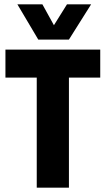

<svg xmlns="http://www.w3.org/2000/svg" viewBox="-20 -863 486 883"><path d="M156 -681 60 -843H175L228 -747L288 -843H399L297 -681ZM297 0H149V-506H5V-635H441V-506H297Z"/></svg>

Font: Gemunu Libre ExtraBold
Style: Regular
Weight: 800
Designer: Puspanada Ekanayake, Sola Matas, Pathum Egodawatta, Kosala Senevirathne
Foundry: mooniak
Version: Version 1.100